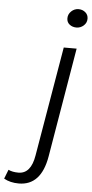

<svg xmlns="http://www.w3.org/2000/svg" viewBox="-211 -789 514 1069"><g transform="rotate(5 45.5 -254.0)"><path d="M-147 224 -127 173Q-105 184 -71 184Q-1 184 16 80L120 -532H192L89 79Q61 244 -64 244Q-112 244 -147 224ZM126 -696Q126 -719 143.5 -735.5Q161 -752 184 -752Q206 -752 222 -738.5Q238 -725 238 -703Q238 -680 220.5 -664.5Q203 -649 180 -649Q158 -649 142 -661.5Q126 -674 126 -696Z"/></g></svg>

Font: Nebula Sans Book
Style: Regular
Weight: 400
Italic angle: -9°
Designer: Paul D. Hunt for Adobe (as Source Sans)
Foundry: Nebula Entertainment & Broadcasting LLC
Version: Version 1.010